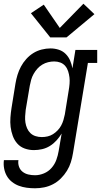

<svg xmlns="http://www.w3.org/2000/svg" viewBox="-21 -798 542 1031"><path d="M167 213Q144 213 122 210Q100 207 80 199.5Q60 192 43 178.5Q26 165 15.5 146.5Q5 128 1 106Q-3 84 0 62H78Q75 80 81 97Q87 114 100.5 124.5Q114 135 131.5 139Q149 143 167 143Q191 143 215 133Q239 123 256 103.5Q273 84 281.5 60.5Q290 37 294 13L310 -81Q298 -61 282 -43.5Q266 -26 246.5 -14Q227 -2 205 3Q183 8 161 8Q161 8 161 8Q161 8 161 8Q135 8 111.5 -0.5Q88 -9 72 -27Q56 -45 47.5 -68.5Q39 -92 36 -116.5Q33 -141 35 -167.5Q37 -194 41 -219L62 -349Q66 -373 73 -396Q80 -419 91.5 -440.5Q103 -462 120 -481Q137 -500 158 -513Q179 -526 203 -532Q227 -538 250 -538Q273 -538 294.5 -531Q316 -524 331.5 -508.5Q347 -493 355.5 -473Q364 -453 368 -431L384 -530H501V-460H451L371 24Q367 49 359.5 73Q352 97 338.5 119Q325 141 306 160Q287 179 264 191Q241 203 216.5 208Q192 213 167 213ZM204 -62Q219 -62 234.5 -65.5Q250 -69 263.5 -77.5Q277 -86 288.5 -98Q300 -110 307.5 -124Q315 -138 319.5 -153Q324 -168 327 -183L348 -313Q351 -330 352.5 -348Q354 -366 352 -382.5Q350 -399 345 -415Q340 -431 329.5 -443.5Q319 -456 303.5 -462Q288 -468 270 -468Q254 -468 237.5 -464Q221 -460 206 -451Q191 -442 179.5 -429Q168 -416 159.5 -401Q151 -386 146.5 -370Q142 -354 139 -338L117 -208Q115 -191 114 -173.5Q113 -156 115.5 -140Q118 -124 124.5 -109Q131 -94 142.5 -83Q154 -72 170 -67Q186 -62 203 -62ZM249 -597 145 -727 214 -773 300 -648 427 -778 486 -722 336 -597Z"/></svg>

Font: Iosevka Curly Slab Oblique
Style: Regular
Weight: 400
Italic angle: -9°
Monospace: yes
Designer: Belleve Invis
Foundry: Belleve Invis
Version: Version 11.1.0; ttfautohint (v1.8.3)